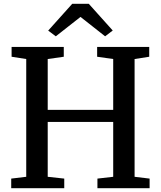

<svg xmlns="http://www.w3.org/2000/svg" viewBox="-20 -990 846 1010"><path d="M118 -60V-679.5L41 -691.5V-743H315.5V-691.5L231 -679.5V-412H575.5V-679.5L491 -691.5V-743H765V-691.5L688 -679.5V-60L767 -50.5V0H492.5V-50.5L575.5 -60V-348.5H231V-60L318 -50.5V0H39V-50.5ZM273.5 -799 233.5 -829 360 -970H447L573 -829.5L533 -799L403.5 -901Z"/></svg>

Font: Merriweather 20pt Medium
Style: Regular
Weight: 500
Version: Version 2.100